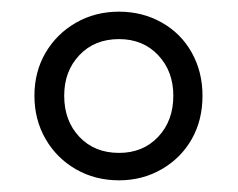

<svg xmlns="http://www.w3.org/2000/svg" viewBox="-20 -733 407 329"><path d="M184 -424Q143 -424 110 -443Q77 -462 58 -495Q39 -528 39 -569Q39 -610 58 -642.5Q77 -675 110 -694Q143 -713 184 -713Q224 -713 257 -694.5Q290 -676 308.5 -643Q327 -610 327 -569Q327 -527 308.5 -494.5Q290 -462 257 -443Q224 -424 184 -424ZM184 -471Q225 -471 251 -498.5Q277 -526 277 -569Q277 -611 251 -638.5Q225 -666 184 -666Q142 -666 116 -638.5Q90 -611 90 -569Q90 -526 116 -498.5Q142 -471 184 -471Z"/></svg>

Font: Winston Light
Style: Regular
Weight: 300
Designer: Original fonts by Vernon Adams / Changes by Cristiano Sobral
Foundry: Original fonts by Vernon Adams / Changes by Cristiano Sobral
Version: Version 2.503;July 17, 2020;FontCreator 13.0.0.2655 64-bit